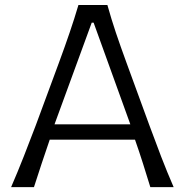

<svg xmlns="http://www.w3.org/2000/svg" viewBox="-20 -764 754 784"><path d="M25.4 0Q51.3 -59.6 77.4 -126Q103.5 -192.4 126 -252L220.2 -506.8Q245.6 -575.7 264.6 -631.6Q283.7 -687.5 300.3 -743.7H418.5Q434.6 -686 453.1 -630.9Q471.7 -575.7 497.1 -506.3L590.3 -251.5Q612.8 -189.9 637.9 -124.8Q663.1 -59.6 689 0H593.8Q579.6 -46.9 563.7 -96.7Q547.9 -146.5 531.2 -193.8H183.1Q166.5 -145.5 150.1 -96.2Q133.8 -46.9 118.7 0ZM512.2 -256.3 362.3 -671.4H354.5L202.6 -256.3Z"/></svg>

Font: Pinar-DS1-FD Regular
Style: Regular
Weight: 400
Designer: Amin Abedi
Version: Version 3.000